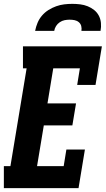

<svg xmlns="http://www.w3.org/2000/svg" viewBox="-23 -975 548 995"><path d="M-3 0V-114H31L115 -621H96V-735H505L472 -535H377L391 -621H253L223 -439H371L352 -325H204L169 -114H307L321 -200H417L384 0ZM159 -815Q163 -836 171.5 -856.5Q180 -877 194.5 -894Q209 -911 228 -923Q247 -935 268 -942.5Q289 -950 310 -952.5Q331 -955 352 -955Q372 -955 392.5 -952.5Q413 -950 431.5 -942.5Q450 -935 465 -923Q480 -911 489 -894Q498 -877 500 -856.5Q502 -836 498 -815H399Q401 -828 398 -840Q395 -852 385.5 -860Q376 -868 363.5 -870.5Q351 -873 338 -873Q325 -873 312 -870.5Q299 -868 287 -860Q275 -852 267.5 -840Q260 -828 258 -815Z"/></svg>

Font: Iosevka Curly Slab HvObl
Style: Regular
Weight: 900
Italic angle: -9°
Monospace: yes
Designer: Belleve Invis
Foundry: Belleve Invis
Version: Version 11.1.0; ttfautohint (v1.8.3)